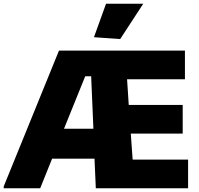

<svg xmlns="http://www.w3.org/2000/svg" viewBox="-28 -1012 1067 1032"><path d="M477 -812 542 -992H742L618 -802ZM-8 -10 289 -740H966V-586H655L664 -448H954V-294H675L685 -154H983V0H487L480 -159H252L188 0H-8ZM316 -320H474L462 -602H430Z"/></svg>

Font: Encode Sans Normal
Style: ExtraBold
Weight: 800
Designer: Pablo Impallari, Andres Torresi
Foundry: Pablo Impallari, Andres Torresi
Version: Version 1.000; ttfautohint (v1.00) -l 8 -r 50 -G 200 -x 14 -